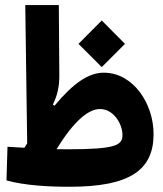

<svg xmlns="http://www.w3.org/2000/svg" viewBox="-20 -713 626 738"><path d="M247.1 4.9C477.1 4.9 570.3 -57.6 570.3 -197.8C570.3 -314.5 492.2 -433.6 378.9 -433.6C320.8 -433.6 261.7 -393.6 189.5 -306.6L183.1 -311C200.2 -345.2 208.5 -380.9 208 -423.3L206.1 -693.4H77.1L84.5 -161.6C81.1 -156.2 77.1 -150.9 73.7 -145C51.8 -146 30.3 -147.5 8.8 -148.9L4.9 -19.5C75.7 0 166.5 4.9 247.1 4.9ZM197.3 -139.6C263.2 -246.1 318.4 -293.9 364.7 -293.9C416 -293.9 450.7 -237.3 450.7 -194.3C450.7 -155.3 426.8 -139.2 242.7 -139.2C227.5 -139.2 212.4 -139.2 197.3 -139.6ZM371.1 -455.1 460.4 -544.4 371.1 -634.3 281.7 -544.4Z"/></svg>

Font: CaskaydiaCove Nerd Font
Style: Bold
Weight: 700
Designer: Aaron Bell
Foundry: Saja Typeworks
Version: Version 2111.1;Nerd Fonts 2.3.0